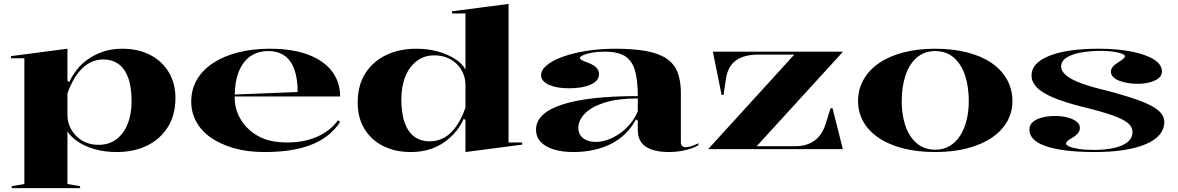

<svg xmlns="http://www.w3.org/2000/svg" viewBox="-20 -765 6042 985"><path d="M40 200V190L105 179V-466H36V-477L326 -515V-351L335 -344Q350 -376 374 -407Q398 -438 432.5 -462Q467 -486 510.5 -500.5Q554 -515 606 -515Q689 -515 750 -483.5Q811 -452 845.5 -395Q880 -338 880 -262Q880 -174 840.5 -112Q801 -50 733.5 -17.5Q666 15 579 15Q517 15 465 0Q413 -15 377.5 -39.5Q342 -64 326 -92V179L391 190V200ZM486 -22Q539 -22 576.5 -50Q614 -78 634.5 -128.5Q655 -179 655 -245Q655 -320 637 -367.5Q619 -415 586.5 -437.5Q554 -460 511 -460Q475 -460 445.5 -445.5Q416 -431 393.5 -406Q371 -381 354.5 -350.5Q338 -320 326 -286V-172Q326 -145 337 -118.5Q348 -92 368.5 -70Q389 -48 418.5 -35Q448 -22 486 -22Z M1364 -515Q1482 -515 1562.5 -484Q1643 -453 1684 -398Q1725 -343 1725 -270H1182V-280L1507 -293Q1507 -360 1491 -406.5Q1475 -453 1441.5 -478Q1408 -503 1355 -503Q1304 -503 1265.5 -477Q1227 -451 1205.5 -398.5Q1184 -346 1184 -264Q1184 -221 1200 -182Q1216 -143 1246 -111.5Q1276 -80 1318 -60Q1360 -40 1413 -36Q1458 -32 1502 -36.5Q1546 -41 1585.5 -55Q1625 -69 1658 -92.5Q1691 -116 1714 -148L1725 -139Q1697 -97 1658 -67.5Q1619 -38 1570.5 -20Q1522 -2 1464 6.5Q1406 15 1337 15Q1249 15 1179.5 -5Q1110 -25 1061 -59.5Q1012 -94 986.5 -141.5Q961 -189 961 -243Q961 -306 990 -356Q1019 -406 1073 -441.5Q1127 -477 1201 -496Q1275 -515 1364 -515Z M2589 -745V-34H2659V-23L2368 15V-149L2359 -156Q2345 -123 2320.5 -92.5Q2296 -62 2262 -37.5Q2228 -13 2184.5 1Q2141 15 2088 15Q2006 15 1944.5 -16.5Q1883 -48 1849 -105Q1815 -162 1815 -238Q1815 -327 1854 -388.5Q1893 -450 1961 -482.5Q2029 -515 2116 -515Q2178 -515 2229.5 -500Q2281 -485 2317 -461Q2353 -437 2368 -408V-696H2299V-707ZM2208 -481Q2156 -481 2118 -452Q2080 -423 2059.5 -372.5Q2039 -322 2039 -255Q2039 -181 2057 -133Q2075 -85 2107.5 -62.5Q2140 -40 2183 -40Q2218 -40 2247 -53Q2276 -66 2298.5 -90Q2321 -114 2338.5 -145.5Q2356 -177 2368 -214V-328Q2368 -359 2356.5 -387Q2345 -415 2324 -436Q2303 -457 2273.5 -469Q2244 -481 2208 -481Z M3138 -515Q3234 -515 3298.5 -502.5Q3363 -490 3401.5 -463Q3440 -436 3456.5 -393Q3473 -350 3473 -289V-35Q3473 -22 3480 -16Q3487 -10 3498 -10Q3511 -10 3528 -15.5Q3545 -21 3563 -30V-20Q3547 -10 3522.5 -2Q3498 6 3470 10.5Q3442 15 3414 15Q3334 15 3293 -12.5Q3252 -40 3252 -98Q3252 -114 3252 -121.5Q3252 -129 3252 -134.5Q3252 -140 3252 -146L3243 -153Q3220 -110 3187.5 -78.5Q3155 -47 3114 -26.5Q3073 -6 3024.5 4.5Q2976 15 2922 15Q2865 15 2822 2Q2779 -11 2754.5 -36.5Q2730 -62 2730 -100Q2730 -184 2862.5 -228Q2995 -272 3252 -272Q3252 -355 3237 -405Q3222 -455 3185.5 -477.5Q3149 -500 3084 -500Q3046 -500 3016.5 -494.5Q2987 -489 2971 -481.5Q2955 -474 2955 -467Q2955 -462 2965 -456.5Q2975 -451 3002 -441Q3053 -421 3053 -385Q3053 -350 3010.5 -331Q2968 -312 2898 -312Q2836 -312 2796 -330Q2756 -348 2756 -380Q2756 -406 2785.5 -430.5Q2815 -455 2867.5 -474Q2920 -493 2989 -504Q3058 -515 3138 -515ZM3252 -260Q3149 -260 3081.5 -238.5Q3014 -217 2980.5 -182.5Q2947 -148 2947 -108Q2947 -85 2959 -69Q2971 -53 2991 -45Q3011 -37 3037 -37Q3064 -37 3094.5 -47Q3125 -57 3155 -77Q3185 -97 3210.5 -126.5Q3236 -156 3252 -194Z M3613 0 4055 -485H3873Q3798 -485 3757 -456Q3716 -427 3705 -366L3692 -278H3682L3637 -500H4305L3862 -15H4061Q4118 -15 4157 -42.5Q4196 -70 4215 -127L4241 -210H4251L4304 0Z M4778 -515Q4869 -515 4942.5 -496Q5016 -477 5067.5 -441.5Q5119 -406 5146.5 -356Q5174 -306 5174 -246Q5174 -189 5146.5 -141Q5119 -93 5067 -58Q5015 -23 4942 -4Q4869 15 4778 15Q4686 15 4612.5 -4Q4539 -23 4487.5 -58Q4436 -93 4409 -141Q4382 -189 4382 -246Q4382 -306 4410 -356Q4438 -406 4490 -441.5Q4542 -477 4615 -496Q4688 -515 4778 -515ZM4778 -503Q4721 -503 4682.5 -469Q4644 -435 4625 -377Q4606 -319 4606 -246Q4606 -195 4616.5 -149.5Q4627 -104 4648.5 -70Q4670 -36 4702 -16.5Q4734 3 4778 3Q4820 3 4852 -16Q4884 -35 4906 -69.5Q4928 -104 4939 -149Q4950 -194 4950 -246Q4950 -300 4939.5 -347Q4929 -394 4907.5 -429Q4886 -464 4854 -483.5Q4822 -503 4778 -503Z M5597 15Q5516 15 5453 7.5Q5390 0 5347 -14.5Q5304 -29 5282.5 -50.5Q5261 -72 5261 -100Q5261 -125 5280 -140.5Q5299 -156 5330 -163Q5361 -170 5394 -170Q5428 -170 5456.5 -162.5Q5485 -155 5502.5 -141.5Q5520 -128 5520 -109Q5520 -96 5512.5 -85Q5505 -74 5489 -63Q5467 -51 5458 -43Q5449 -35 5449 -28Q5449 -21 5465.5 -13.5Q5482 -6 5514 -1Q5546 4 5593 4Q5651 4 5695.5 -6Q5740 -16 5765 -36.5Q5790 -57 5790 -89Q5790 -113 5767 -133Q5744 -153 5689.5 -172.5Q5635 -192 5541 -215Q5440 -240 5381 -265.5Q5322 -291 5297 -318.5Q5272 -346 5272 -378Q5272 -442 5363 -478.5Q5454 -515 5617 -515Q5712 -515 5785 -500.5Q5858 -486 5899.5 -460Q5941 -434 5941 -398Q5941 -377 5923 -363Q5905 -349 5876.5 -342Q5848 -335 5816 -335Q5791 -335 5766.5 -339Q5742 -343 5722.5 -350.5Q5703 -358 5691 -370Q5679 -382 5679 -397Q5679 -423 5718 -446Q5737 -458 5744 -464.5Q5751 -471 5751 -477Q5751 -482 5741.5 -487Q5732 -492 5715.5 -495.5Q5699 -499 5677 -501.5Q5655 -504 5630 -504Q5569 -504 5522.5 -495Q5476 -486 5450 -468.5Q5424 -451 5424 -424Q5424 -399 5450.5 -377.5Q5477 -356 5527.5 -337.5Q5578 -319 5650 -302Q5762 -273 5828.5 -248Q5895 -223 5924 -197Q5953 -171 5953 -140Q5953 -102 5928 -73Q5903 -44 5856 -24.5Q5809 -5 5743.5 5Q5678 15 5597 15Z"/></svg>

Font: Kalnia SemiExpanded Medium
Style: Regular
Weight: 500
Width: 6
Designer: Frida Medrano
Foundry: Frida Medrano
Version: Version 1.105